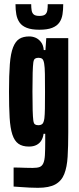

<svg xmlns="http://www.w3.org/2000/svg" viewBox="-20 -692 376 917"><path d="M161 205Q142 205 121.5 204Q101 203 81 201.5Q61 200 45 199V108Q58 108 73 108.5Q88 109 104 109.5Q120 110 136 110Q158 110 169.5 105.5Q181 101 187 87.5Q193 74 194.5 49Q196 24 196 -19V-53H188Q186 -36 178 -22Q170 -8 155 0Q140 8 118 8Q87 8 68 -5.5Q49 -19 39 -49.5Q29 -80 26 -130Q23 -180 23 -254Q23 -334 27 -385.5Q31 -437 42.5 -466Q54 -495 72.5 -506.5Q91 -518 120 -518Q135 -518 149.5 -512Q164 -506 175.5 -491.5Q187 -477 189 -453H197L201 -510H306V-60Q306 7 303 56.5Q300 106 287 139Q274 172 244.5 188.5Q215 205 161 205ZM163 -94Q175 -94 182 -100Q189 -106 192 -127Q194 -144 194.5 -174Q195 -204 195 -252Q195 -306 194.5 -338.5Q194 -371 191 -388Q188 -406 181.5 -411Q175 -416 164 -416Q154 -416 147.5 -412Q141 -408 139 -392.5Q137 -377 136 -344.5Q135 -312 135 -255Q135 -198 136 -165.5Q137 -133 139 -117.5Q141 -102 147 -98Q153 -94 163 -94ZM168 -550Q131 -550 108 -559Q85 -568 73.5 -584.5Q62 -601 58 -623Q54 -645 54 -672H129Q129 -656 131 -643Q133 -630 141 -623Q149 -616 168 -616Q188 -616 196 -623Q204 -630 206 -642.5Q208 -655 208 -672H282Q282 -646 278.5 -623.5Q275 -601 263.5 -584.5Q252 -568 229 -559Q206 -550 168 -550Z"/></svg>

Font: Saira UltraCondensed ExtraBold
Style: Regular
Weight: 800
Width: 1
Designer: Hector Gatti with collaboration of the Omnibus-Type team
Foundry: Omnibus-Type
Version: Version 1.101